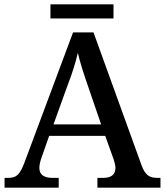

<svg xmlns="http://www.w3.org/2000/svg" viewBox="-20 -863 758 883"><path d="M212 -778H502V-843H212ZM1 0H250V-45H221C183 -45 161 -59 161 -91C161 -104 165 -122 171 -138L206 -238H464L503 -129C507 -115 511 -103 511 -91C511 -59 490 -45 455 -45H428V0H718V-45H704C667 -45 648 -57 631 -103L410 -714H316L95 -122C72 -59 56 -45 18 -45H1ZM226 -291 291 -471C313 -528 327 -573 338 -620C349 -572 367 -518 386 -463L445 -291Z"/></svg>

Font: Noto Serif Medium
Style: Regular
Weight: 500
Designer: Monotype Design Team
Foundry: Monotype Imaging Inc.
Version: Version 2.013